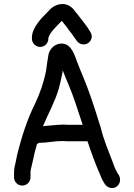

<svg xmlns="http://www.w3.org/2000/svg" viewBox="-20 -885 668 957"><path d="M221 -692V-696C231.4 -727.3 256.7 -747.7 277 -770L288 -781C299.5 -765.7 313.6 -750.6 324 -734C332.1 -723.6 340.8 -713.9 347 -703C359.8 -688.1 365.9 -669.1 388 -664.5C413 -659.4 432.4 -675.9 436.5 -696C439.7 -711.7 432.6 -723.3 425 -734L415 -750C407.8 -760.7 398.4 -771.6 391 -782L377 -800C372.3 -806.7 367.7 -812.7 363 -818L353 -830C341.3 -847.6 319.2 -865 293 -865C257.6 -865 234.5 -845.7 217 -825C205 -811.7 188.2 -796.9 178 -783.5C162.6 -763.3 139 -731.7 139 -698V-692C139 -669.8 158.5 -651 180.5 -651C202.6 -651 221 -669.8 221 -692ZM132 -1V-26C132 -28 132.3 -31.7 133 -37C138 -59.7 140.7 -69.8 147 -98C152.2 -125.1 158 -142 164 -166C167.3 -168 170.3 -170.3 173 -173C214.1 -173 250 -182 291 -182C300.3 -181.3 308.7 -181 316 -181H416C431.9 -133.3 457.4 -62.2 477 -19L487 5C497.7 24.8 505.8 45.5 528.5 51C565.1 59.9 590 20.9 573 -11C560.8 -29.3 550.1 -50.8 543 -74C521.6 -129.7 496.6 -188 482 -249C462.9 -311 440.6 -381.8 418 -442C399.5 -492.8 380 -534.2 362 -583C347.1 -625.5 327.2 -678.1 272 -666C244.3 -659.1 223 -634.7 220 -603C215.5 -580.6 213.3 -557.4 210 -534C197.5 -471.3 179.2 -420.2 155 -369C117.2 -293.4 88.7 -206.7 66 -116C62.7 -98 60 -84.7 58 -76C53.6 -60.6 50 -43.1 50 -26V-1C50 21.5 68.5 40 91 40C113.5 40 132 21.5 132 -1ZM194 -256C220.3 -318.5 253.4 -376.3 273 -443L281 -475C285.2 -498.9 290.1 -511 293 -534C301.6 -510.5 310.2 -490.6 320 -467C346.4 -406.3 370.1 -328.7 392 -263H316C309.3 -263 302 -263.3 294 -264C274.1 -264 254.2 -261.4 237 -260L213 -258C207.7 -257.3 201.3 -256.7 194 -256Z"/></svg>

Font: HoneyBee
Style: Bd
Weight: 700
Foundry: Cannot Into Space Fonts
Version: Version 0.89